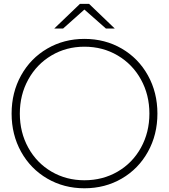

<svg xmlns="http://www.w3.org/2000/svg" viewBox="-20 -987 890 1011"><path d="M265.6 -836.7 401.1 -966.7H448.9L584.4 -836.7H537.8L424.4 -936.7L312.2 -836.7ZM808.9 -388.9Q808.9 -277.8 758.9 -187.8Q708.9 -97.8 621.1 -46.7Q533.3 4.4 424.4 4.4Q316.7 4.4 228.9 -46.7Q141.1 -97.8 91.1 -187.8Q41.1 -277.8 41.1 -388.9Q41.1 -500 91.1 -590Q141.1 -680 228.9 -731.1Q316.7 -782.2 424.4 -782.2Q533.3 -782.2 621.1 -731.1Q708.9 -680 758.9 -590Q808.9 -500 808.9 -388.9ZM766.7 -388.9Q766.7 -487.8 722.2 -568.3Q677.8 -648.9 599.4 -695Q521.1 -741.1 424.4 -741.1Q328.9 -741.1 251.1 -695Q173.3 -648.9 128.9 -568.3Q84.4 -487.8 84.4 -388.9Q84.4 -290 128.9 -209.4Q173.3 -128.9 251.1 -83.3Q328.9 -37.8 424.4 -37.8Q521.1 -37.8 599.4 -83.3Q677.8 -128.9 722.2 -209.4Q766.7 -290 766.7 -388.9Z"/></svg>

Font: Paperlogy 2 ExtraLight
Style: Regular
Weight: 250
Designer: redesigned by Lee Juim, glyphs from Gmarket Sans & Montserrat
Foundry: PT&
Version: Version 1.001